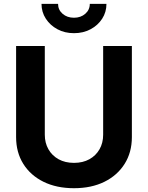

<svg xmlns="http://www.w3.org/2000/svg" viewBox="-20 -966 768 996"><path d="M363.8 10.3Q273.4 10.3 205.8 -22.9Q138.2 -56.2 100.8 -116Q63.5 -175.8 63.5 -254.9V-727.5H212.4V-267.1Q212.4 -224.6 231.2 -191.7Q250 -158.7 283.9 -139.9Q317.9 -121.1 363.8 -121.1Q409.7 -121.1 443.6 -139.9Q477.5 -158.7 496.3 -191.7Q515.1 -224.6 515.1 -267.1V-727.5H664.1V-254.9Q664.1 -175.8 626.5 -116Q588.9 -56.2 521.5 -22.9Q454.1 10.3 363.8 10.3ZM363.8 -793.9Q315.9 -793.9 278.1 -814.2Q240.2 -834.5 217.8 -868.9Q195.3 -903.3 195.3 -945.8H281.2Q281.2 -915 304.7 -894.5Q328.1 -874 363.8 -874Q398.9 -874 422.4 -894.5Q445.8 -915 445.8 -945.8H532.2Q532.2 -903.3 510 -868.9Q487.8 -834.5 449.7 -814.2Q411.6 -793.9 363.8 -793.9Z"/></svg>

Font: Inter 17pt
Style: Bold
Weight: 700
Version: Version 4.001;git-66647c0bb